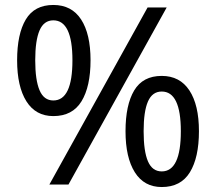

<svg xmlns="http://www.w3.org/2000/svg" viewBox="-20 -744 871 774"><path d="M195 -724Q269 -724 307 -665.5Q345 -607 345 -501Q345 -395 308.5 -335.5Q272 -276 195 -276Q124 -276 86.5 -335.5Q49 -395 49 -501Q49 -607 84 -665.5Q119 -724 195 -724ZM195 -662Q157 -662 139.5 -621.5Q122 -581 122 -501Q122 -421 139.5 -380Q157 -339 195 -339Q272 -339 272 -501Q272 -662 195 -662ZM652 -714 256 0H179L575 -714ZM632 -438Q705 -438 743.5 -379.5Q782 -321 782 -215Q782 -109 745.5 -49.5Q709 10 632 10Q561 10 523.5 -49.5Q486 -109 486 -215Q486 -321 521 -379.5Q556 -438 632 -438ZM632 -375Q594 -375 576.5 -335Q559 -295 559 -215Q559 -134 576.5 -93.5Q594 -53 632 -53Q709 -53 709 -215Q709 -375 632 -375Z"/></svg>

Font: Noto Sans Tai Tham
Style: Regular
Weight: 400
Designer: Monotype Design Team 2013. Revised by David WIlliams 2020
Foundry: Monotype Imaging Inc.
Version: Version 2.002